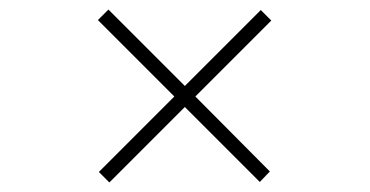

<svg xmlns="http://www.w3.org/2000/svg" viewBox="-20 -558 774 402"><path d="M548 -515 389 -356 545 -199 524 -177 367 -334 209 -176 187 -198 345 -356 185 -516 207 -538 367 -378 526 -537Z"/></svg>

Font: Freesentation 1 Thin
Style: Regular
Weight: 250
Designer: glyphs from Roboto by Christian Robertson / Hangul glyphs from Noto Sans CJK(Source Han Sans) by Jang Soo-young and Kang
Foundry: PT&
Version: Version 2.001